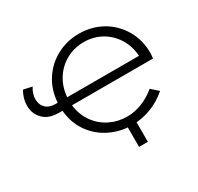

<svg xmlns="http://www.w3.org/2000/svg" viewBox="-166 -848 1228 1190"><g transform="rotate(-30 448.0 -253.0)"><path d="M854 -287H274Q282 -218 319 -165Q356 -112 413.5 -83.5Q471 -55 536 -55Q590 -55 642.5 -75.5Q695 -96 742 -135L791 -91Q735 -42 669 -18Q603 6 535 6Q453 6 380 -29.5Q307 -65 260 -132Q213 -199 206 -287H180Q109 -287 70 -326Q31 -365 31 -424Q31 -474 59 -523L121 -510Q96 -472 96 -431Q96 -394 120 -369.5Q144 -345 189 -345H205Q211 -435 256 -504Q301 -573 373.5 -611.5Q446 -650 532 -650Q621 -650 695 -609Q769 -568 813 -493.5Q857 -419 857 -324Q857 -320 854 -287ZM273 -345H787Q782 -417 747 -472.5Q712 -528 656 -559Q600 -590 532 -590Q464 -590 407 -559Q350 -528 314.5 -472.5Q279 -417 273 -345ZM568 144H505V-17H568Z"/></g></svg>

Font: Montserrat Ace
Style: Regular
Weight: 400
Designer: Julieta Ulanovsky
Foundry: Julieta Ulanovsky
Version: Version 1